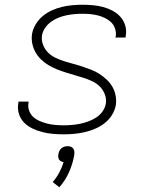

<svg xmlns="http://www.w3.org/2000/svg" viewBox="-20 -558 640 809"><path d="M248 8Q225 8 202.5 6Q180 4 158.5 -1.5Q137 -7 117 -16.5Q97 -26 82 -41Q67 -56 60 -77.5Q53 -99 57 -122Q57 -124 57.5 -126Q58 -128 58 -130H101Q100 -128 100 -127Q100 -126 100 -124Q97 -107 103 -91Q109 -75 121 -64.5Q133 -54 148.5 -47.5Q164 -41 180 -37Q196 -33 213.5 -31.5Q231 -30 248 -30Q266 -30 283 -31.5Q300 -33 317.5 -36.5Q335 -40 352.5 -46.5Q370 -53 385.5 -63Q401 -73 412 -88.5Q423 -104 426 -122Q429 -142 421.5 -161Q414 -180 400.5 -193.5Q387 -207 369 -215.5Q351 -224 332 -230Q313 -236 294 -241.5Q275 -247 256 -253Q237 -259 218.5 -266.5Q200 -274 183.5 -284Q167 -294 153 -307.5Q139 -321 129.5 -338Q120 -355 116 -374.5Q112 -394 115 -415Q119 -437 131 -456.5Q143 -476 160.5 -490.5Q178 -505 199 -514.5Q220 -524 241.5 -529Q263 -534 284.5 -536Q306 -538 327 -538Q349 -538 371.5 -536Q394 -534 414.5 -528.5Q435 -523 454 -513Q473 -503 487 -487.5Q501 -472 507.5 -451Q514 -430 510 -408Q510 -406 509.5 -404Q509 -402 509 -400H466Q467 -402 467 -403.5Q467 -405 468 -406Q470 -422 464.5 -438Q459 -454 448 -464.5Q437 -475 422.5 -482Q408 -489 392.5 -493Q377 -497 360.5 -498.5Q344 -500 327 -500Q310 -500 293.5 -498.5Q277 -497 260 -493.5Q243 -490 226.5 -483.5Q210 -477 195.5 -466.5Q181 -456 170.5 -441Q160 -426 157 -409Q154 -388 161.5 -369Q169 -350 182.5 -336.5Q196 -323 214 -314.5Q232 -306 250.5 -300Q269 -294 288.5 -289Q308 -284 327 -277.5Q346 -271 364.5 -264Q383 -257 399 -246.5Q415 -236 429.5 -222.5Q444 -209 453.5 -192.5Q463 -176 467 -156Q471 -136 468 -115Q464 -93 451.5 -73Q439 -53 420 -38.5Q401 -24 379.5 -15Q358 -6 336 -1Q314 4 292 6Q270 8 248 8ZM230 231 202 209Q218 191 229.5 169.5Q241 148 248 125Q242 124 237 121.5Q232 119 229 114.5Q226 110 225.5 104Q225 98 226 92Q227 85 230 78.5Q233 72 238.5 67Q244 62 251 60Q258 58 265 58Q272 58 278 60Q284 62 288 67Q292 72 293 78.5Q294 85 293 92V94L291 105Q284 139 269 171.5Q254 204 230 231Z"/></svg>

Font: Iosevka Curly XLtEx
Style: Italic
Weight: 200
Width: 7
Italic angle: -9°
Monospace: yes
Designer: Belleve Invis
Foundry: Belleve Invis
Version: Version 11.1.0; ttfautohint (v1.8.3)